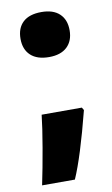

<svg xmlns="http://www.w3.org/2000/svg" viewBox="-82 -604 460 786"><g transform="rotate(-10 148.5 -210.5)"><path d="M243.2 -146 250 -134.8Q202.6 51.3 164.1 139.2H27.8Q42 71.8 56.4 -12Q70.8 -95.7 76.2 -146ZM44.9 -466.8Q44.9 -511.2 71 -535.6Q97.2 -560.1 147.9 -560.1Q196.8 -560.1 222.9 -535.4Q249 -510.7 249 -466.8Q249 -422.9 222.7 -397.9Q196.3 -373 147.9 -373Q98.1 -373 71.5 -397.7Q44.9 -422.4 44.9 -466.8Z"/></g></svg>

Font: OpenSans-ExtraBold
Style: Regular
Weight: 800
Foundry: Ascender Corporation
Version: Version 1.10